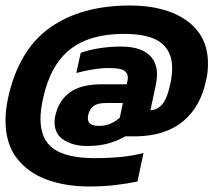

<svg xmlns="http://www.w3.org/2000/svg" viewBox="-21 -545 796 697"><path d="M303 132Q216 132 147.5 106.5Q79 81 39 28Q-1 -25 -1 -108Q-1 -145 8 -188Q46 -363 159.5 -444Q273 -525 451 -525Q580 -525 657 -470Q734 -415 734 -314Q734 -300 732.5 -284.5Q731 -269 727 -253Q707 -157 643.5 -104.5Q580 -52 474 -50H434Q403 -33 371 -24Q339 -15 294 -15Q247 -15 212 -36Q177 -57 177 -102Q177 -113 180 -126Q192 -180 232.5 -209.5Q273 -239 348 -239H439L442 -253Q443 -256 443 -259Q443 -262 443 -265Q443 -280 429 -289Q415 -298 375 -298Q347 -298 316 -293Q285 -288 256 -280L272 -353Q301 -364 340 -370Q379 -376 418 -376Q483 -376 516 -349.5Q549 -323 549 -275Q549 -267 548 -257.5Q547 -248 545 -238L525 -145Q550 -145 568.5 -167Q587 -189 598 -244Q604 -274 604 -298Q604 -359 562.5 -390.5Q521 -422 429 -422Q304 -422 232.5 -365Q161 -308 135 -186Q126 -146 126 -113Q126 -38 174 -4.5Q222 29 323 29Q434 29 500 10L478 114Q445 121 400 126.5Q355 132 303 132ZM339 -88Q381 -88 414 -118L425 -171H363Q332 -171 318 -159.5Q304 -148 299 -127Q298 -124 298 -121Q298 -118 298 -115Q298 -88 339 -88Z"/></svg>

Font: Kanit
Style: Bold Italic
Weight: 700
Italic angle: -12°
Designer: Katatrad Team
Foundry: CadsonDemak
Version: Version 2.000; ttfautohint (v1.8.3)